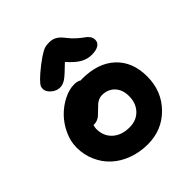

<svg xmlns="http://www.w3.org/2000/svg" viewBox="-216 -891 1083 1083"><g transform="rotate(-45 325.0 -349.5)"><path d="M216.8 -525.9Q188.5 -525.9 164.8 -546.4Q141.1 -566.9 141.1 -589.8Q141.1 -601.6 145.5 -610.6Q149.9 -619.6 169.4 -639.4Q189 -659.2 229 -690.9Q259.3 -713.4 267.8 -719.2Q276.4 -725.1 293.9 -735.4Q311.5 -745.6 324 -747.8Q336.4 -750 354 -750Q378.9 -750 398.4 -738.3Q418 -726.6 437 -701.2Q456.1 -676.3 478.5 -656.5Q501 -636.7 514.6 -627.7Q528.3 -618.7 537.6 -605.7Q546.9 -592.8 546.9 -576.2Q546.9 -554.2 527.6 -542Q508.3 -529.8 473.1 -529.8Q439.5 -529.8 408.2 -546.9Q377 -564 336.9 -608.9Q281.2 -553.7 259.5 -539.8Q237.8 -525.9 216.8 -525.9ZM339.8 50.8Q275.9 50.8 220.5 30.3Q165 9.8 126 -25.9Q86.9 -61.5 64.5 -112.1Q42 -162.6 42 -221.2Q42 -270.5 64.7 -319.3Q87.4 -368.2 122.3 -403.6Q157.2 -439 200.7 -460.9Q244.1 -482.9 284.2 -482.9Q310.5 -482.9 327.1 -472.2Q329.1 -472.2 332.5 -472.7Q335.9 -473.1 337.9 -473.1Q464.8 -473.1 536.4 -406.2Q607.9 -339.4 607.9 -223.1Q607.9 -106.4 530.8 -27.8Q453.6 50.8 339.8 50.8ZM194.8 -216.8Q194.8 -159.2 232.9 -124.5Q271 -89.8 335 -89.8Q389.2 -89.8 423.1 -125Q457 -160.2 457 -217.8Q457 -268.1 428.2 -298.6Q399.4 -329.1 352.1 -329.1Q337.4 -329.1 324.2 -322.8Q311 -316.4 303 -309.3Q294.9 -302.2 277.8 -285.2Q260.3 -267.6 252.2 -260.7Q244.1 -253.9 231.9 -248.5Q219.7 -243.2 205.1 -243.2H199.2Q194.8 -225.6 194.8 -216.8Z"/></g></svg>

Font: Shantell Sans Bouncy
Style: Bold
Weight: 700
Designer: Stephen Nixon, Anya Danilova, Shantell Martin
Foundry: Arrow Type
Version: Version 1.006;[9816181b4]